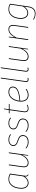

<svg xmlns="http://www.w3.org/2000/svg" viewBox="2068 -2844 973 5149"><g transform="rotate(-90 2554.5 -269.5)"><path d="M473 -488 419 -112Q415 -80 415 -68Q415 -45 423 -30Q431 -15 451 -7L444 10Q419 0 407 -18.5Q395 -37 395 -68Q395 -75 397 -97Q366 -47 322 -18.5Q278 10 228 10Q153 10 110.5 -43.5Q68 -97 68 -190Q68 -268 94.5 -346Q121 -424 179.5 -476.5Q238 -529 328 -529Q372 -529 406 -518.5Q440 -508 473 -488ZM90 -191Q90 -106 126 -58.5Q162 -11 228 -11Q330 -11 400 -135L449 -477Q396 -510 328 -510Q246 -510 192.5 -460Q139 -410 114.5 -336.5Q90 -263 90 -191Z M643 -115Q643 -132 646 -150L697 -519H719L668 -150Q665 -131 665 -114Q665 -63 691.5 -37Q718 -11 765 -11Q829 -11 883 -62.5Q937 -114 977 -204L1021 -519H1043L970 0H953L974 -164Q939 -84 884 -37Q829 10 763 10Q706 10 674.5 -22.5Q643 -55 643 -115Z M1531 -476 1516 -462Q1486 -486 1455 -497.5Q1424 -509 1382 -509Q1318 -509 1277.5 -479Q1237 -449 1237 -398Q1237 -359 1263.5 -333.5Q1290 -308 1362 -286Q1440 -261 1472.5 -228.5Q1505 -196 1505 -143Q1505 -77 1456.5 -33.5Q1408 10 1318 10Q1260 10 1219.5 -7.5Q1179 -25 1145 -56L1158 -70Q1193 -41 1229 -26Q1265 -11 1316 -11Q1389 -11 1435.5 -44.5Q1482 -78 1482 -142Q1482 -188 1454.5 -216Q1427 -244 1353 -267Q1275 -292 1244.5 -322.5Q1214 -353 1214 -398Q1214 -456 1262 -492.5Q1310 -529 1382 -529Q1428 -529 1464 -516Q1500 -503 1531 -476Z M1976 -476 1961 -462Q1931 -486 1900 -497.5Q1869 -509 1827 -509Q1763 -509 1722.5 -479Q1682 -449 1682 -398Q1682 -359 1708.5 -333.5Q1735 -308 1807 -286Q1885 -261 1917.5 -228.5Q1950 -196 1950 -143Q1950 -77 1901.5 -33.5Q1853 10 1763 10Q1705 10 1664.5 -7.5Q1624 -25 1590 -56L1603 -70Q1638 -41 1674 -26Q1710 -11 1761 -11Q1834 -11 1880.5 -44.5Q1927 -78 1927 -142Q1927 -188 1899.5 -216Q1872 -244 1798 -267Q1720 -292 1689.5 -322.5Q1659 -353 1659 -398Q1659 -456 1707 -492.5Q1755 -529 1827 -529Q1873 -529 1909 -516Q1945 -503 1976 -476Z M2143 -118Q2141 -98 2141 -89Q2141 -10 2218 -10Q2263 -10 2313 -37L2321 -20Q2268 10 2216 10Q2170 10 2144.5 -15.5Q2119 -41 2119 -89Q2119 -97 2121 -117L2174 -499H2089L2091 -519H2177L2201 -650L2218 -652L2199 -519H2343L2337 -499H2197Z M2426 -214V-196Q2426 -104 2467 -57.5Q2508 -11 2580 -11Q2625 -11 2659.5 -24.5Q2694 -38 2735 -67L2747 -51Q2706 -20 2666.5 -5Q2627 10 2580 10Q2497 10 2450.5 -43Q2404 -96 2404 -195Q2404 -271 2432 -348Q2460 -425 2519 -477Q2578 -529 2664 -529Q2729 -529 2768 -497Q2807 -465 2807 -411Q2807 -323 2710 -274Q2613 -225 2426 -214ZM2428 -234Q2784 -255 2784 -410Q2784 -456 2752.5 -482.5Q2721 -509 2664 -509Q2592 -509 2541 -468Q2490 -427 2462.5 -364.5Q2435 -302 2428 -234Z M2954 -73Q2953 -67 2953 -55Q2953 -11 2996 -11Q3013 -11 3037 -19L3043 0Q3015 10 2995 10Q2964 10 2947 -6.5Q2930 -23 2930 -55Q2930 -61 2932 -75L3025 -733L3047 -736Z M3230 -73Q3229 -67 3229 -55Q3229 -11 3272 -11Q3289 -11 3313 -19L3319 0Q3291 10 3271 10Q3240 10 3223 -6.5Q3206 -23 3206 -55Q3206 -61 3208 -75L3301 -733L3323 -736Z M3492 -115Q3492 -132 3495 -150L3546 -519H3568L3517 -150Q3514 -131 3514 -114Q3514 -63 3540.5 -37Q3567 -11 3614 -11Q3678 -11 3732 -62.5Q3786 -114 3826 -204L3870 -519H3892L3819 0H3802L3823 -164Q3788 -84 3733 -37Q3678 10 3612 10Q3555 10 3523.5 -22.5Q3492 -55 3492 -115Z M4460 -407Q4460 -389 4457 -369L4405 0H4383L4435 -367Q4438 -388 4438 -405Q4438 -510 4341 -510Q4279 -510 4224.5 -460Q4170 -410 4121 -315L4076 0H4054L4128 -519H4146L4126 -358Q4170 -443 4225 -486Q4280 -529 4342 -529Q4400 -529 4430 -497.5Q4460 -466 4460 -407Z M5028 -488 4957 5Q4929 197 4764 197Q4680 197 4600 150L4609 134Q4647 155 4683 166.5Q4719 178 4764 178Q4831 178 4876.5 137.5Q4922 97 4935 7L4952 -108Q4921 -57 4877 -28.5Q4833 0 4783 0Q4708 0 4665.5 -55Q4623 -110 4623 -203Q4623 -277 4649.5 -352.5Q4676 -428 4734.5 -478.5Q4793 -529 4882 -529Q4927 -529 4960.5 -518.5Q4994 -508 5028 -488ZM4646 -201Q4646 -118 4682 -69.5Q4718 -21 4783 -21Q4886 -21 4957 -144L5005 -477Q4952 -510 4883 -510Q4801 -510 4747 -461.5Q4693 -413 4669 -341.5Q4645 -270 4646 -201Z"/></g></svg>

Font: Fira Sans Thin
Style: Italic
Weight: 250
Italic angle: -8°
Designer: Carrois Corporate & Edenspiekermann AG
Foundry: Carrois Corporate GbR & Edenspiekermann AG
Version: Version 4.203